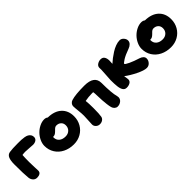

<svg xmlns="http://www.w3.org/2000/svg" viewBox="198 -1610 2695 2695"><g transform="rotate(-45 1546.0 -262.0)"><path d="M151.9 -35.2Q115.2 -35.2 92 -61Q68.8 -86.9 64.9 -124Q56.2 -201.2 56.2 -397Q56.2 -469.2 73.7 -511.2Q91.3 -553.2 134.8 -561Q189 -569.8 298.8 -569.8Q341.8 -569.8 368.4 -568.8Q395 -567.9 428 -562.3Q460.9 -556.6 479 -545.9Q524.9 -518.6 524.9 -471.2Q524.9 -438 499.3 -420.4Q473.6 -402.8 437 -402.8Q418 -402.8 370.4 -407.5Q322.8 -412.1 291 -412.1Q262.7 -412.1 231 -407.2Q227.1 -354 227.1 -271Q227.1 -227.5 230 -167.2Q232.9 -106.9 232.9 -95.2Q232.9 -65.4 210.4 -50.3Q188 -35.2 151.9 -35.2Z M848.1 -1Q759.3 -1 688.5 -36.4Q617.7 -71.8 577.9 -135.3Q538.1 -198.7 538.1 -278.8Q538.1 -326.2 561 -375Q584 -423.8 620.4 -461.2Q656.7 -498.5 704.3 -522.2Q752 -545.9 797.9 -545.9Q833 -545.9 854 -527.8Q983.4 -525.9 1055.7 -459.2Q1127.9 -392.6 1127.9 -278.8Q1127.9 -200.7 1091.3 -137Q1054.7 -73.2 990.7 -37.1Q926.8 -1 848.1 -1ZM712.9 -272Q712.9 -222.2 748 -192.1Q783.2 -162.1 842.8 -162.1Q892.6 -162.1 924.3 -192.4Q956.1 -222.7 956.1 -271Q956.1 -313 929.2 -338.4Q902.3 -363.8 859.9 -363.8Q855.5 -363.8 851.3 -363.3Q847.2 -362.8 843 -361.1Q838.9 -359.4 835.9 -358.4Q833 -357.4 828.4 -354Q823.7 -350.6 821.8 -349.4Q819.8 -348.1 814.5 -343Q809.1 -337.9 807.4 -336.2Q805.7 -334.5 799.3 -328.1Q793 -321.8 791 -319.8Q769.5 -298.3 753.4 -290.3Q737.3 -282.2 713.9 -282.2Q712.9 -278.3 712.9 -272Z M1657.2 58.1Q1633.8 58.1 1613.8 41Q1593.8 23.9 1586.4 -2.9Q1578.6 -30.8 1573 -76.9Q1567.4 -123 1565.4 -157.2Q1563.5 -191.4 1561.8 -241.5Q1560.1 -291.5 1559.6 -297.9Q1557.6 -319.3 1555.7 -329.1H1522.5Q1465.3 -329.1 1394.5 -315.9Q1401.4 -261.2 1401.4 -167Q1401.4 -49.8 1392.6 -4.9Q1387.2 22.5 1363.3 39.8Q1339.4 57.1 1305.7 57.1Q1272.5 57.1 1248 34.4Q1223.6 11.7 1223.6 -19Q1223.6 -39.6 1227.5 -100.1Q1231.4 -160.6 1231.4 -187Q1231.4 -230 1224.4 -294.2Q1217.3 -358.4 1217.3 -389.2Q1217.3 -409.2 1232.9 -429.2Q1248.5 -449.2 1272.5 -456.1Q1354 -481.9 1532.2 -481.9Q1730.5 -481.9 1730.5 -336.9Q1730.5 -136.2 1754.4 -53.2Q1758.3 -37.6 1758.3 -27.8Q1758.3 8.3 1728.3 33.2Q1698.2 58.1 1657.2 58.1Z M1936 -39.1Q1917 -39.1 1903.1 -45.9Q1889.2 -52.7 1879.4 -67.4Q1869.6 -82 1863.5 -100.8Q1857.4 -119.6 1854 -147.7Q1850.6 -175.8 1849.4 -204.8Q1848.1 -233.9 1848.1 -273.9Q1848.1 -297.9 1854 -369.4Q1859.9 -440.9 1859.9 -470.2Q1859.9 -475.6 1859.4 -488.5Q1858.9 -501.5 1858.9 -507.8Q1858.9 -542 1889.9 -562Q1920.9 -582 1955.1 -582Q1994.1 -582 2012.7 -554Q2031.2 -525.9 2031.2 -479Q2031.2 -454.1 2027.8 -418.9Q2057.1 -445.8 2090.3 -471.2Q2123.5 -496.6 2165.3 -523.2Q2207 -549.8 2250.7 -565.9Q2294.4 -582 2331.1 -582Q2365.7 -582 2390.9 -554.2Q2416 -526.4 2416 -495.1Q2416 -465.8 2394 -443.1Q2372.1 -420.4 2336.9 -408.2Q2295.4 -394 2257.8 -377Q2220.2 -359.9 2196.5 -345.2Q2172.9 -330.6 2158.9 -318.8Q2145 -307.1 2145 -301.8Q2145 -289.1 2207.5 -259.8Q2270 -230.5 2353 -205.1Q2382.8 -195.8 2402.3 -177Q2421.9 -158.2 2421.9 -131.8Q2421.9 -95.2 2395.3 -65.7Q2368.7 -36.1 2329.1 -36.1Q2277.3 -36.1 2182.1 -83.3Q2086.9 -130.4 2022 -180.2Q2023.4 -168.5 2027.8 -143.6Q2032.2 -118.7 2032.2 -106.9Q2032.2 -74.2 2003.4 -56.6Q1974.6 -39.1 1936 -39.1Z M2775.9 -1Q2687 -1 2616.2 -36.4Q2545.4 -71.8 2505.6 -135.3Q2465.8 -198.7 2465.8 -278.8Q2465.8 -326.2 2488.8 -375Q2511.7 -423.8 2548.1 -461.2Q2584.5 -498.5 2632.1 -522.2Q2679.7 -545.9 2725.6 -545.9Q2760.7 -545.9 2781.7 -527.8Q2911.1 -525.9 2983.4 -459.2Q3055.7 -392.6 3055.7 -278.8Q3055.7 -200.7 3019 -137Q2982.4 -73.2 2918.5 -37.1Q2854.5 -1 2775.9 -1ZM2640.6 -272Q2640.6 -222.2 2675.8 -192.1Q2710.9 -162.1 2770.5 -162.1Q2820.3 -162.1 2852.1 -192.4Q2883.8 -222.7 2883.8 -271Q2883.8 -313 2856.9 -338.4Q2830.1 -363.8 2787.6 -363.8Q2783.2 -363.8 2779.1 -363.3Q2774.9 -362.8 2770.8 -361.1Q2766.6 -359.4 2763.7 -358.4Q2760.7 -357.4 2756.1 -354Q2751.5 -350.6 2749.5 -349.4Q2747.6 -348.1 2742.2 -343Q2736.8 -337.9 2735.1 -336.2Q2733.4 -334.5 2727.1 -328.1Q2720.7 -321.8 2718.8 -319.8Q2697.3 -298.3 2681.2 -290.3Q2665 -282.2 2641.6 -282.2Q2640.6 -278.3 2640.6 -272Z"/></g></svg>

Font: Shantell Sans Bouncy
Style: Regular
Weight: 800
Designer: Stephen Nixon, Anya Danilova, Shantell Martin
Foundry: Arrow Type
Version: Version 1.006;[9816181b4]